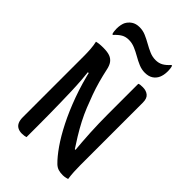

<svg xmlns="http://www.w3.org/2000/svg" viewBox="-281 -1052 1161 1161"><g transform="rotate(45 300.0 -471.0)"><path d="M178 2Q171 4 163 5.5Q155 7 143 7Q122 7 107 -1Q92 -9 84.5 -25.5Q77 -42 77 -68Q77 -133 77 -199Q77 -265 77 -331Q77 -397 77 -463Q77 -529 77 -594Q77 -619 75 -648Q73 -677 67 -703Q78 -706 87 -707Q96 -708 105 -708.5Q114 -709 123 -709Q159 -709 180 -701.5Q201 -694 214 -676.5Q227 -659 233 -628Q242 -586 253.5 -544.5Q265 -503 279.5 -463Q294 -423 310.5 -382Q327 -341 348 -300.5Q369 -260 394.5 -218.5Q420 -177 449 -133L411 -153H467L444 -130Q440 -172 437 -212Q434 -252 432 -290Q430 -328 429 -367Q428 -406 428 -445.5Q428 -485 428 -527Q428 -573 428 -616.5Q428 -660 428 -704Q433 -707 441.5 -708Q450 -709 462 -709Q491 -709 509.5 -694Q528 -679 528 -643Q528 -577 528 -510.5Q528 -444 528 -377Q528 -310 528 -243Q528 -176 528 -108Q528 -80 529.5 -52Q531 -24 535 3Q529 5 522.5 6.5Q516 8 509.5 9Q503 10 496 10Q474 10 457.5 5Q441 0 426 -14Q394 -45 358 -96.5Q322 -148 286 -219Q250 -290 218 -377.5Q186 -465 163 -567L191 -538H142L160 -568Q165 -524 168.5 -477.5Q172 -431 173.5 -383.5Q175 -336 176 -288Q177 -240 177.5 -192.5Q178 -145 178 -100Q178 -74 178 -49Q178 -24 178 2ZM400 -879Q427 -879 447.5 -890.5Q468 -902 489 -926H495Q498 -918 499.5 -906.5Q501 -895 501 -886Q501 -866 498 -852Q495 -838 491 -829Q481 -806 460.5 -792.5Q440 -779 408 -779Q381 -779 355 -790Q329 -801 304 -815.5Q279 -830 253 -841Q227 -852 200 -852Q173 -852 153 -840.5Q133 -829 111 -805H105Q102 -813 100.5 -824.5Q99 -836 99 -845Q99 -865 102 -879Q105 -893 109 -902Q120 -924 140.5 -938Q161 -952 192 -952Q220 -952 245.5 -941Q271 -930 296.5 -915.5Q322 -901 347.5 -890Q373 -879 400 -879Z"/></g></svg>

Font: Recursive Monospace Casual Medium
Style: Regular
Weight: 500
Version: Version 1.047